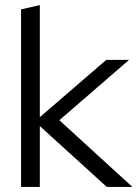

<svg xmlns="http://www.w3.org/2000/svg" viewBox="-20 -737 542 757"><path d="M63 0V-700L137 -717V-275L399 -501H489L214 -263L502 0H401L137 -240V0Z"/></svg>

Font: Red Hat Display VF
Style: Regular
Weight: 300
Designer: Pentagram, MCKL
Foundry: Pentagram, MCKL
Version: Version 1.023